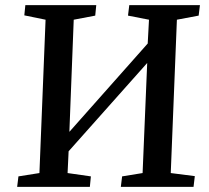

<svg xmlns="http://www.w3.org/2000/svg" viewBox="-20 -730 817 750"><path d="M555 -484 248 -139 244 -54 335 -41 331 0H47L52 -41L134 -54L158 -653L75 -670L79 -710H356L352 -669L268 -653L251 -215L557 -560L562 -653L480 -669L485 -710H761L756 -669L671 -653L647 -54L741 -42L736 0H452L457 -41L537 -54Z"/></svg>

Font: Literata 36pt Medium
Style: Italic
Weight: 500
Italic angle: -2°
Designer: Latin by Veronika Burian and Jose Scaglione. Greek by Irene Vlachou. Cyrillic by Vera Evstafieva
Foundry: TypeTogether
Version: Version 3.002